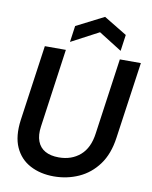

<svg xmlns="http://www.w3.org/2000/svg" viewBox="-99 -994 853 1079"><g transform="rotate(10 327.5 -454.5)"><path d="M283 12Q206 12 147.5 -19Q89 -50 61 -112Q33 -174 46 -269L107 -700H227L164 -251Q157 -202 170 -167.5Q183 -133 214 -115.5Q245 -98 292 -98Q365 -98 414 -140.5Q463 -183 474 -268L535 -700H655L593 -264Q580 -169 535 -108Q490 -47 424 -17.5Q358 12 283 12ZM242 -748 255 -841 412 -921 544 -841 531 -748 399 -831Z"/></g></svg>

Font: Host Grotesk Light SemiBold
Style: Italic
Weight: 600
Italic angle: -8°
Version: Version 1.003